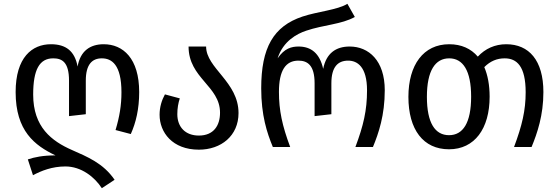

<svg xmlns="http://www.w3.org/2000/svg" viewBox="-20 -771 2932 1007"><path d="M271 44C205 44 162 53 126 65L153 148C196 125 253 102 323 102C406 102 476 157 514 216L581 172C522 85 437 51 358 16C251 -31 154 -104 154 -275C154 -406 187 -465 259 -465C305 -465 342 -446 342 -348V-162L430 -172V-348C430 -433 463 -465 514 -465C565 -465 617 -433 617 -287C617 -219 607 -159 586 -89L666 -68C693 -128 710 -200 710 -288C710 -465 625 -539 524 -539C452 -539 401 -503 387 -422C372 -503 326 -539 247 -539C148 -539 62 -470 62 -288C62 -84 162 -8 271 44Z M1023 14C1140 14 1231 -59 1231 -178C1231 -342 1061 -413 1061 -527H969C969 -361 1134 -320 1134 -180C1134 -113 1101 -60 1023 -60C952 -60 910 -105 910 -172C910 -203 915 -231 923 -255L845 -276C828 -245 817 -209 817 -169C817 -77 884 14 1023 14Z M1411 0H1502C1460 -112 1443 -192 1443 -289C1443 -401 1478 -453 1545 -453C1592 -453 1630 -430 1630 -334V-162L1718 -172V-334C1718 -420 1752 -453 1806 -453C1854 -453 1905 -421 1905 -297C1905 -192 1886 -112 1844 0H1936C1966 -73 1998 -166 1998 -298C1998 -453 1914 -527 1814 -527C1741 -527 1691 -491 1675 -410C1657 -491 1612 -527 1546 -527C1510 -527 1472 -518 1436 -465C1465 -556 1538 -594 1586 -610C1678 -641 1771 -643 1841 -682L1802 -751C1751 -719 1643 -710 1566 -684C1414 -633 1350 -521 1350 -308C1350 -166 1380 -75 1411 0Z M2122 -263C2122 -91 2200 12 2335 12C2469 12 2548 -96 2548 -264C2548 -325 2538 -377 2520 -419C2552 -451 2587 -465 2627 -465C2691 -465 2737 -423 2737 -287C2737 -192 2718 -112 2676 0H2768C2798 -73 2830 -166 2830 -288C2830 -455 2754 -539 2635 -539C2576 -539 2525 -516 2486 -474C2450 -516 2400 -539 2336 -539C2201 -539 2122 -431 2122 -263ZM2336 -465C2408 -465 2451 -401 2451 -264C2451 -126 2408 -62 2335 -62C2262 -62 2219 -126 2219 -263C2219 -401 2263 -465 2336 -465Z"/></svg>

Font: FiraGO Unicode
Style: Regular
Weight: 400
Designer: bBox Type
Foundry: bBox Type GmbH
Version: Version 1.001;PS 001.001;hotconv 1.0.88;makeotf.lib2.5.64775